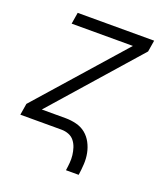

<svg xmlns="http://www.w3.org/2000/svg" viewBox="-128 -610 755 866"><g transform="rotate(20 250.0 -177.5)"><path d="M289 165Q292 146 293.5 127.5Q295 109 293 91.5Q291 74 285.5 57Q280 40 269.5 26.5Q259 13 242.5 6.5Q226 0 207 0H10L19 -55L381 -465H87L96 -520H463L454 -465L93 -55H207Q234 -55 259.5 -48.5Q285 -42 304 -26.5Q323 -11 335 11.5Q347 34 352 59.5Q357 85 355.5 111.5Q354 138 350 165Z"/></g></svg>

Font: Iosevka SS04 Light Oblique
Style: Regular
Weight: 300
Italic angle: -9°
Monospace: yes
Designer: Belleve Invis
Foundry: Belleve Invis
Version: Version 19.0.0; ttfautohint (v1.8.4)